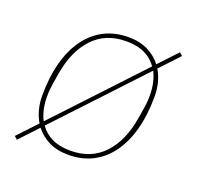

<svg xmlns="http://www.w3.org/2000/svg" viewBox="-105 -653 809 790"><g transform="rotate(20 300.0 -258.0)"><path d="M33 14 111 -69Q97 -92 89.5 -120.5Q82 -149 82 -181Q82 -262 99.5 -326.5Q117 -391 150 -436Q183 -481 229.5 -504.5Q276 -528 334 -528Q384 -528 420 -510Q456 -492 479 -462L554 -542L567 -530L489 -447Q503 -424 510.5 -395.5Q518 -367 518 -335Q518 -254 500.5 -189.5Q483 -125 450 -80Q417 -35 370.5 -11.5Q324 12 266 12Q216 12 180 -6Q144 -24 121 -54L46 26ZM332 -509Q242 -509 186.5 -450Q131 -391 114 -286L106 -237Q104 -223 103 -212.5Q102 -202 102 -183Q102 -126 124 -83L466 -448Q446 -477 413 -493Q380 -509 332 -509ZM268 -7Q358 -7 413.5 -66Q469 -125 486 -230L494 -279Q496 -293 497 -303.5Q498 -314 498 -333Q498 -390 476 -433L134 -68Q154 -39 187 -23Q220 -7 268 -7Z"/></g></svg>

Font: IBM Plex Mono Thin
Style: Italic
Weight: 100
Italic angle: -9°
Monospace: yes
Designer: Mike Abbink, Paul van der Laan, Pieter van Rosmalen
Foundry: Bold Monday
Version: Version 2.3